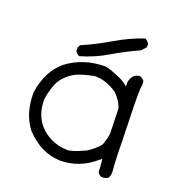

<svg xmlns="http://www.w3.org/2000/svg" viewBox="-120 -759 820 864"><g transform="rotate(20 290.0 -327.0)"><path d="M277 -62Q309 -68 337 -82L356 -90Q396 -116 414 -141Q428 -180 428 -202L425 -315Q416 -349 383 -381Q331 -417 277 -417Q242 -411 208 -399.5Q174 -388 147 -361Q123 -338 113 -307Q97 -259 97 -237Q97 -155 153 -106Q205 -62 277 -62ZM459 0 457 -1Q443 -7 439 -18Q439 -40 434 -79Q429 -73 422 -69Q349 -6 256 -6Q163 -10 91 -88Q41 -152 41 -253Q56 -359 123 -415Q201 -474 305 -474Q320 -474 379 -449Q403 -438 423 -421L422 -441Q431 -486 468 -486Q483 -480 489 -468V-447Q486 -443 486 -397Q486 -358 488 -291Q489 -277 489 -262Q489 -228 491 -190Q491 -103 497 -37Q497 -19 489 -8Q478 0 459 0ZM178 -477Q161 -486 158 -497V-512L166 -525Q233 -554 297 -592Q361 -630 431 -654Q444 -647 451 -634V-619L431 -597Q366 -568 305.5 -532Q245 -496 178 -477Z"/></g></svg>

Font: Yozai
Style: Regular
Weight: 400
Designer: LXGW / Y.OzVox
Foundry: LXGW / Y.OzVox
Version: Version 0.861;October 22, 2024